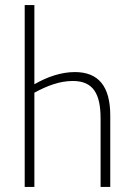

<svg xmlns="http://www.w3.org/2000/svg" viewBox="-20 -734 516 754"><path d="M77 -714V0H115V-370C165 -397 214 -416 266 -416C347 -416 375 -364 375 -269V0H413V-280C413 -396 366 -451 274 -451C220 -451 165 -432 115 -403V-714Z"/></svg>

Font: Noto Sans ExtraCondensed ExtraLight
Style: Regular
Weight: 200
Width: 2
Designer: Monotype Design Team
Foundry: Monotype Imaging Inc.
Version: Version 2.013